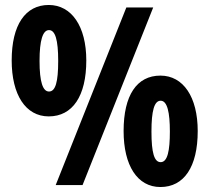

<svg xmlns="http://www.w3.org/2000/svg" viewBox="-20 -744 843 772"><path d="M176 -724C82 -724 27 -644 27 -501C27 -363 83 -276 176 -276C272 -276 327 -358 327 -501C327 -638 268 -724 176 -724ZM596 -714H488L204 0H312ZM177 -623C202 -623 214 -584 214 -499C214 -414 203 -376 177 -376C152 -376 139 -415 139 -499C139 -582 152 -623 177 -623ZM625 -440C530 -440 477 -361 477 -217C477 -79 532 8 625 8C720 8 775 -73 775 -217C775 -354 717 -440 625 -440ZM626 -339C653 -339 663 -291 663 -215C663 -139 654 -92 626 -92C600 -92 589 -130 589 -215C589 -298 600 -339 626 -339Z"/></svg>

Font: Noto Sans Georgian ExtraCondensed ExtraBold
Style: Regular
Weight: 800
Width: 2
Designer: Monotype Design Team, Akaki Razmadze
Foundry: Google LLC
Version: Version 2.005